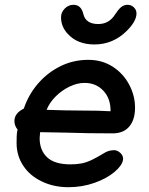

<svg xmlns="http://www.w3.org/2000/svg" viewBox="-20 -775 620 799"><path d="M265 4Q322 4 373 -14Q424 -32 456 -59Q488 -86 492 -110Q494 -126 481.5 -138Q469 -150 455 -150Q433 -150 415 -139Q384 -120 362 -109.5Q340 -99 319.5 -95Q299 -91 274 -91Q207 -91 176 -120.5Q145 -150 145 -200Q145 -207 147 -225L257 -223Q340 -220 449 -220Q494 -220 518 -248.5Q542 -277 542 -327Q542 -376 518 -422Q494 -468 450 -497Q405 -526 348 -526Q285 -526 231.5 -499.5Q178 -473 138.5 -427.5Q99 -382 79 -323Q40 -304 40 -271Q40 -252 53 -236Q50 -223 49.5 -208.5Q49 -194 49 -180Q49 -127 77 -85Q105 -43 154 -20Q203 4 265 4ZM440 -312Q396 -315 313 -315Q254 -315 174 -318Q186 -348 211.5 -373.5Q237 -399 269 -414.5Q301 -430 332 -430Q380 -430 410.5 -397Q441 -364 440 -312ZM373 -590Q451 -590 508 -647Q548 -687 548 -719Q548 -734 537 -744.5Q526 -755 511 -755Q495 -755 483 -744.5Q471 -734 459 -715Q434 -675 389 -675Q337 -675 327 -716Q318 -755 286 -755Q265 -755 249.5 -739.5Q234 -724 234 -703Q234 -664 262 -634Q302 -590 373 -590Z"/></svg>

Font: Balsamiq Sans
Style: Italic
Weight: 400
Italic angle: -12°
Designer: Michael Angeles
Foundry: Balsamiq SRL
Version: Version 1.020; ttfautohint (v1.8.4.7-5d5b);gftools[0.9.26]